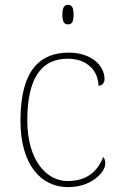

<svg xmlns="http://www.w3.org/2000/svg" viewBox="-20 -758 488 788"><path d="M259 -658C274 -658 282 -666 282 -698C282 -729 274 -738 259 -738C245 -738 236 -729 236 -698C236 -666 245 -658 259 -658ZM259 10C358 10 412 -53 412 -86C412 -98 410 -106 404 -114C382 -60 343 -16 259 -15C169 -14 92 -103 92 -264C92 -452 160 -517 258 -517C343 -517 384 -462 384 -406C399 -407 409 -417 409 -433C409 -490 354 -542 262 -542C148 -542 64 -475 64 -263C64 -78 151 10 259 10Z"/></svg>

Font: Noto Serif Malayalam Thin
Style: Regular
Weight: 100
Designer: Indian type Foundry, Jelle Bosma, Monotype Design Team
Foundry: Monotype Imaging Inc.
Version: Version 2.104